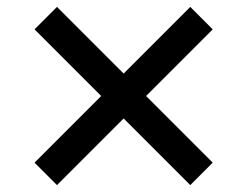

<svg xmlns="http://www.w3.org/2000/svg" viewBox="-20 -586 716 556"><path d="M531 -566 338 -373 145 -566 80 -501 273 -308 80 -115 145 -50 338 -243 531 -50 596 -115 403 -308 596 -501Z"/></svg>

Font: Gully Medium
Style: Regular
Weight: 500
Designer: jaikishan Patel
Foundry: MagicType
Version: Version 1.000;Glyphs 3.2 (3242)